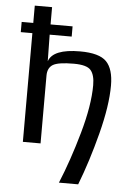

<svg xmlns="http://www.w3.org/2000/svg" viewBox="-59 -738 691 973"><g transform="rotate(5 286.5 -251.5)"><path d="M166 -553 168 -418Q190 -482 327 -482Q425 -482 461.5 -444.5Q498 -407 498 -323Q498 -221 460.5 -76Q423 69 376 190H278Q327 72 367.5 -71.5Q408 -215 408 -317Q408 -369 387.5 -393Q367 -417 301 -417Q221 -417 194.5 -400.5Q168 -384 168 -345V0H78V-553H19V-605H78V-693H166V-605H278V-553Z"/></g></svg>

Font: Play
Style: Regular
Weight: 400
Designer: Jonas Hecksher
Foundry: Jonas Hecksher, Playtypeª, e-types AS
Version: Version 1.002